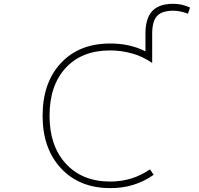

<svg xmlns="http://www.w3.org/2000/svg" viewBox="-20 -969 1040 1001"><path d="M883.8 -949.2Q928.7 -949.2 970.7 -929.7L960 -897.5Q918.9 -913.1 883.8 -913.1Q824.2 -913.1 798.8 -885.7Q773.4 -858.4 773.4 -793V-640.6Q722.7 -675.8 666.5 -690.9Q610.4 -706.1 554.7 -706.1Q406.2 -706.1 322.3 -614.7Q238.3 -523.4 238.3 -365.2Q238.3 -208 323.7 -115.2Q409.2 -22.5 554.7 -22.5Q669.9 -22.5 761.7 -85.9L781.2 -57.6Q680.7 12.7 554.7 11.7Q394.5 11.7 298.3 -91.3Q202.1 -194.3 202.1 -365.2Q202.1 -538.1 297.4 -640.1Q392.6 -742.2 554.7 -742.2Q658.2 -742.2 738.3 -701.2V-793Q738.3 -873 773.4 -911.1Q808.6 -949.2 883.8 -949.2Z"/></svg>

Font: Gen Shin Gothic Monospace ExtraLight
Style: Regular
Weight: 200
Designer: [Source Han Sans]
Ryoko NISHIZUKA  (kana & ideographs); Paul D. Hunt (Latin, Greek & Cyrillic); Wenlong ZHANG  (bopomofo
Version: Version 1.002.20150607